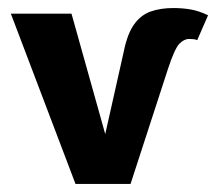

<svg xmlns="http://www.w3.org/2000/svg" viewBox="-20 -458 538 478"><path d="M168 0 7 -424H158L267 -35H222L288 -329Q297 -374 314 -397.5Q331 -421 355.5 -429.5Q380 -438 412 -438Q434 -438 454.5 -434.5Q475 -431 498 -420L471 -358Q467 -360 461.5 -360.5Q456 -361 451 -361Q438 -361 426.5 -349Q415 -337 399 -289L305 0Z"/></svg>

Font: Ysabeau ExtraBold
Style: Regular
Weight: 800
Designer: Christian Thalmann (Catharsis Fonts)
Version: Version 2.002